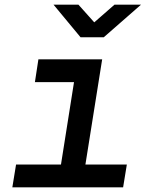

<svg xmlns="http://www.w3.org/2000/svg" viewBox="-20 -805 640 825"><path d="M33 0 49 -98H242L298 -452H130L145 -550H419L347 -98H525L509 0ZM326 -645 210 -785H317L385 -709L472 -785H586L426 -645Z"/></svg>

Font: JetBrains Mono NL SemiBold
Style: Italic
Weight: 600
Italic angle: -9°
Monospace: yes
Designer: Philipp Nurullin, Konstantin Bulenkov
Foundry: JetBrains
Version: Version 2.305; ttfautohint (v1.8.4.7-5d5b)